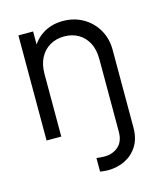

<svg xmlns="http://www.w3.org/2000/svg" viewBox="-114 -637 827 946"><g transform="rotate(-15 300.0 -164.0)"><path d="M280 216V147Q301 150 322 150Q363 150 391.5 125Q420 100 420 50V-319Q420 -368 402.5 -402Q385 -436 353.5 -454.5Q322 -473 281 -473Q240 -473 208 -454.5Q176 -436 158 -401.5Q140 -367 140 -319V0H65V-536H140V-432L123 -436Q143 -488 188.5 -518Q234 -548 294 -548Q351 -548 396.5 -522Q442 -496 468.5 -450.5Q495 -405 495 -348V50Q495 105 471 143Q447 181 407.5 200.5Q368 220 320 220Q313 220 300.5 219Q288 218 280 216Z"/></g></svg>

Font: Kosmopol Plus Jakarta Sans
Style: Regular
Weight: 400
Designer: Gumpita Rahayu
Foundry: Tokotype
Version: Version 2.006